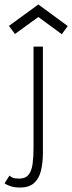

<svg xmlns="http://www.w3.org/2000/svg" viewBox="-62 -619 322 859"><path d="M27.5 220Q1.5 220 -16.5 213.5Q-34.5 207 -41.5 201L-19.5 166.5Q-14 172 -5 176Q4 180 24 180Q52 180 65.8 162.8Q79.5 145.5 83.8 114.5Q88 83.5 88 42.5V-410.5H130V62Q130 111 120.8 146.5Q111.5 182 89.2 201Q67 220 27.5 220ZM214.5 -466 109.5 -543 5 -467 -22 -503 109.5 -599 241 -502.5Z"/></svg>

Font: League Spartan Thin ExtraLight
Style: Regular
Weight: 250
Version: Version 2.002